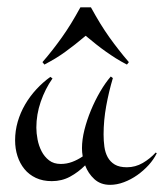

<svg xmlns="http://www.w3.org/2000/svg" viewBox="-20 -496 456 534"><path d="M416 -69.8Q407.7 -52.7 393.6 -37.1Q379.4 -21.5 361.8 -9Q344.2 3.4 324.7 10.7Q305.2 18.1 286.1 18.1Q259.8 18.1 242.4 2.2Q225.1 -13.7 216.8 -36.1Q197.8 -17.1 174.8 -4.6Q151.9 7.8 124 7.8Q99.1 7.8 79.8 -1.2Q60.5 -10.3 47.9 -25.9Q35.2 -41.5 28.6 -62Q22 -82.5 22 -106Q22 -132.3 29.3 -157.5Q36.6 -182.6 49.8 -205.3Q63 -228 81.1 -247.6Q99.1 -267.1 120.1 -282.2L126 -277.8Q105.5 -248.5 93.3 -213.1Q81.1 -177.7 81.1 -141.1Q81.1 -125.5 84.5 -107.9Q87.9 -90.3 95.7 -75.2Q103.5 -60.1 116.5 -50Q129.4 -40 148.9 -40Q165.5 -40 180.7 -45.7Q195.8 -51.3 210 -61Q209 -66.9 208.5 -72.5Q208 -78.1 208 -84Q208 -107.4 214.8 -134.8Q221.7 -162.1 232.9 -189.2Q244.1 -216.3 258.5 -241Q272.9 -265.6 288.1 -283.2L293.9 -278.8Q282.7 -241.2 275.4 -201.2Q268.1 -161.1 268.1 -122.1Q268.1 -104.5 270.3 -88.1Q272.5 -71.8 279.5 -58.8Q286.6 -45.9 299.3 -38.3Q312 -30.8 333 -30.8Q356.4 -30.8 377 -42.7Q397.5 -54.7 413.1 -71.8ZM98.1 -323.2Q113.3 -340.8 126.5 -357.7Q139.6 -374.5 152.3 -392.3Q165 -410.2 177.5 -430.4Q189.9 -450.7 203.6 -475.6H232.9Q246.6 -450.7 259 -430.4Q271.5 -410.2 284.2 -392.3Q296.9 -374.5 310.1 -357.7Q323.2 -340.8 338.4 -323.2L333 -316.4Q315.9 -325.2 302 -334Q288.1 -342.8 274.7 -352.3Q261.2 -361.8 247.6 -372.6Q233.9 -383.3 218.3 -396.5Q202.6 -383.3 189 -372.6Q175.3 -361.8 161.9 -352.1Q148.4 -342.3 134.3 -333.7Q120.1 -325.2 103.5 -316.4Z"/></svg>

Font: Montez
Style: Regular
Weight: 400
Designer: Astigmatic (AOETI)
Foundry: Astigmatic (AOETI)
Version: Version 1.001